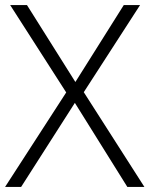

<svg xmlns="http://www.w3.org/2000/svg" viewBox="-20 -734 588 754"><path d="M547 0H480L274 -330L63 0H0L240 -371L20 -714H86L276 -412L466 -714H530L309 -372Z"/></svg>

Font: BC Sans Light
Style: Regular
Weight: 300
Designer: Monotype Design Team
Foundry: Monotype Imaging Inc.
Version: Version 2.000;GOOG;noto-source:20170915:90ef993387c0